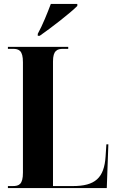

<svg xmlns="http://www.w3.org/2000/svg" viewBox="-20 -951 591 971"><path d="M171 -770H181C237 -809 337 -886 371 -921V-931H237C220 -886 195 -823 171 -780ZM20 0H520L528 -221H518L514 -160C507 -51 461 -10 348 -10H248V-640C248 -696 269 -704 300 -704H325V-714H20V-704H44C76 -704 96 -696 96 -636V-78C96 -18 76 -10 44 -10H20Z"/></svg>

Font: Noto Serif Display Condensed Extra
Style: Regular
Weight: 800
Width: 3
Designer: Monotype Design Team
Foundry: Monotype Imaging Inc.
Version: Version 1.900